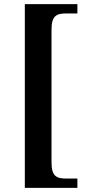

<svg xmlns="http://www.w3.org/2000/svg" viewBox="-20 -780 431 928"><path d="M100 128H354V83H301C254 83 229 73 229 5V-637C229 -705 254 -715 301 -715H354V-760H100Z"/></svg>

Font: Noto Serif Gurmukhi SemiBold
Style: Regular
Weight: 600
Designer: Vaibhav Singh and the Monotype Design Team
Foundry: Monotype Imaging Inc.
Version: Version 2.004